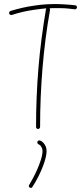

<svg xmlns="http://www.w3.org/2000/svg" viewBox="-20 -615 400 948"><path d="M158 12C158 17 163 22 168 22C173 22 178 17 178 12C178 -87 182 -184 190 -280C198 -376 210 -471 227 -566C227 -569 226 -572 225 -574C235 -575 245 -575 255 -575C271 -575 286 -575 302 -574C317 -573 333 -571 349 -569C354 -568 359 -572 360 -578C361 -583 357 -588 351 -589C335 -591 319 -592 303 -593C287 -594 271 -595 255 -595C221 -595 185 -593 148 -587C111 -582 72 -573 32 -561C27 -559 24 -553 25 -548C27 -543 33 -540 38 -541C77 -554 115 -562 151 -567C171 -570 190 -572 209 -574C208 -572 207 -571 207 -570C191 -474 178 -378 170 -282C162 -185 158 -88 158 12ZM178 79C173 77 167 79 165 84C163 89 165 95 170 97C176 100 181 104 184 110C188 116 190 123 190 132C190 147 184 171 173 199C162 229 145 263 124 298C121 302 122 309 127 311C131 314 138 313 140 308C163 273 180 237 192 206C204 175 210 148 210 132C210 120 207 108 201 99C195 90 187 82 178 79Z"/></svg>

Font: Mistral SingleLine OTF-SVG Regular
Style: Regular
Weight: 300
Designer: François Chastanet, Élisa Garzelli, Anais Alves, Morgane Autin
Foundry: institut supérieur des arts et du design Toulouse / isdaT
Version: Version 1.000;hotconv 1.0.117;makeotfexe 2.5.65602 DEVELOPME